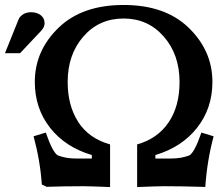

<svg xmlns="http://www.w3.org/2000/svg" viewBox="-24 -755 901 776"><path d="M164.6 0 145 -9.3Q138.7 -104 111.8 -204.1L161.1 -219.2Q189.9 -135.7 211.4 -126L210.9 -126.5Q243.2 -114.3 282.7 -114.3H347.2V-128.4Q239.7 -160.2 178.2 -238.8Q116.7 -317.4 116.7 -423.8Q116.7 -551.3 214.4 -644.5Q309.1 -734.9 475.6 -734.9Q642.1 -734.9 736.8 -644.5Q834.5 -551.3 834.5 -423.8Q834.5 -317.4 772.7 -238.8Q710.9 -160.2 604 -128.4V-114.3H668Q708 -114.3 740.2 -126.5L739.7 -126Q761.2 -135.7 790 -219.2L839.4 -204.1Q813 -106 805.7 0.5Q714.8 -2.4 638.7 -2.4Q614.7 -2.4 530.3 1V-171.4Q612.3 -194.3 657 -259.8Q701.7 -325.2 701.7 -423.8Q701.7 -534.2 637.9 -607.2Q574.2 -680.2 475.6 -680.2Q376.5 -680.2 313 -607.4Q249.5 -534.7 249.5 -423.8Q249.5 -328.1 292 -262.7H291.5Q335.9 -194.8 420.9 -171.4V1Q336.4 -2.4 312.5 -2.4Q240.2 -2.4 164.6 0ZM57.1 -540H-3.9L51.3 -677.2Q55.7 -688 69.1 -696.8Q82.5 -705.6 101.6 -705.6Q125.5 -705.6 140.9 -693.4Q156.2 -681.2 156.2 -661.6Q156.2 -645 142.6 -631.3H143.1Q128.9 -616.7 100.1 -585.7Q71.3 -554.7 57.1 -540Z"/></svg>

Font: Flanker
Style: Bold
Weight: 700
Designer: Flanker
Foundry: Flanker
Version: Version 2.021